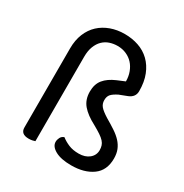

<svg xmlns="http://www.w3.org/2000/svg" viewBox="-160 -796 898 938"><g transform="rotate(30 288.5 -326.5)"><path d="M160 2Q155 4 145.5 6Q136 8 125 8Q80 8 80 -29V-475Q80 -522 95 -558.5Q110 -595 136.5 -619.5Q163 -644 199 -657Q235 -670 277 -670Q319 -670 355.5 -657.5Q392 -645 419 -619Q446 -593 461.5 -554Q477 -515 477 -463Q477 -429 442 -415L398 -398Q372 -385 361.5 -373Q351 -361 351 -340Q351 -320 363 -305.5Q375 -291 407 -271Q438 -253 462 -237Q486 -221 502 -203.5Q518 -186 526.5 -165Q535 -144 535 -116Q535 -49 489 -16Q443 17 370 17Q312 17 279.5 -1Q247 -19 247 -45Q247 -57 253 -69Q259 -81 273 -86Q292 -71 316 -61Q340 -51 373 -51Q409 -51 431.5 -69.5Q454 -88 454 -117Q454 -130 450.5 -141.5Q447 -153 437.5 -163.5Q428 -174 411.5 -185Q395 -196 370 -210Q320 -236 294.5 -266Q269 -296 269 -341Q269 -383 290.5 -409.5Q312 -436 354 -454L397 -472Q397 -500 388 -524Q379 -548 363.5 -565Q348 -582 325.5 -592Q303 -602 276 -602Q253 -602 232 -595Q211 -588 195 -572.5Q179 -557 169.5 -532.5Q160 -508 160 -474Z"/></g></svg>

Font: Baloo 2 Latin
Style: Regular
Weight: 400
Designer: Sarang Kulkarni and Ek Type
Foundry: Ek Type
Version: Version 1.001